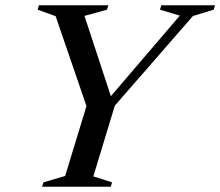

<svg xmlns="http://www.w3.org/2000/svg" viewBox="-20 -705 832 725"><path d="M659 -646 584 -668.5 589 -685H792L787 -668.5L708.5 -644.5L413.5 -306L332.5 -39L403 -16.5L398.5 0H139L144 -16.5L226 -40.5L306.5 -304.5L190 -644L122 -668.5L127 -685H389L384 -668.5L299 -645L405 -322.5L382.5 -323Z"/></svg>

Font: Newsreader 36pt Medium
Style: Italic
Weight: 500
Italic angle: -17°
Designer: Hugues Gentile
Foundry: Production Type
Version: Version 1.003